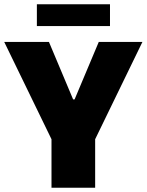

<svg xmlns="http://www.w3.org/2000/svg" viewBox="-21 -886 692 906"><path d="M222 0V-229L-1 -688H210L324 -417H331L445 -688H651L428 -229V0ZM153 -763V-866H498V-763Z"/></svg>

Font: Saira Thin ExtraBold
Style: Regular
Weight: 800
Version: Version 1.101